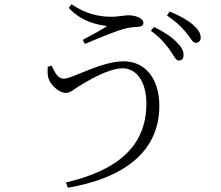

<svg xmlns="http://www.w3.org/2000/svg" viewBox="-20 -820 1040 905"><path d="M778 -588C798 -561 807 -535 822 -535C835 -534 845 -542 845 -559C846 -579 837 -597 813 -621C790 -645 755 -669 706 -693L691 -675C733 -645 757 -616 778 -588ZM856 -668C877 -643 887 -619 902 -618C915 -618 926 -626 926 -642C926 -663 915 -681 889 -704C865 -725 829 -745 780 -766L767 -747C809 -718 833 -696 856 -668ZM224 -511 205 -505C204 -478 203 -462 212 -442C223 -417 259 -382 290 -382C313 -382 329 -400 351 -413C389 -436 489 -498 558 -498C620 -498 670 -440 670 -331C670 -133 536 -17 291 40L300 65C561 20 731 -103 731 -321C731 -450 664 -531 563 -531C456 -531 321 -449 281 -449C258 -449 241 -468 224 -511ZM304 -783C371 -710 455 -702 485 -697C456 -678 413 -655 370 -632L380 -613C429 -633 510 -668 558 -682C586 -691 610 -692 625 -693C644 -694 656 -699 656 -711C656 -735 618 -748 585 -748C569 -748 533 -741 509 -741C450 -741 390 -751 317 -800Z"/></svg>

Font: Noto Serif SC Light
Style: Regular
Weight: 300
Designer: Ryoko NISHIZUKA 西塚涼子 (kana & ideographs); Frank Grießhammer (Latin, Greek & Cyrillic); Wenlong ZHANG 张文龙 (bopomofo); San
Foundry: Adobe
Version: Version 2.001;hotconv 1.1.0;makeotfexe 2.6.0